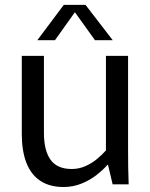

<svg xmlns="http://www.w3.org/2000/svg" viewBox="-20 -746 609 777"><path d="M237.4 10.8Q180.7 10.8 142.9 -14.4Q105.1 -39.6 86.6 -87.7Q68.2 -135.8 68.2 -203.5V-520H157.8V-207.8Q157.8 -137.6 184.4 -99.8Q211.1 -62.1 270.3 -62.1Q300 -62.1 325.9 -73.8Q351.7 -85.4 372.8 -102.8Q393.9 -120.2 408.7 -137.3V-520H498.3V-144.5Q498.3 -102.3 498.8 -67.3Q499.3 -32.3 500.7 0H435.8L417.2 -78.7H414.7Q396.8 -58.1 369.8 -37.1Q342.7 -16.1 309 -2.7Q275.2 10.8 237.4 10.8ZM131.1 -583.4 238.2 -726.4H326L436.1 -583.4H364.3L283.1 -696.5L202.5 -583.4Z"/></svg>

Font: Murecho Thin
Style: Regular
Weight: 100
Designer: Neil Summerour
Foundry: Positype
Version: Version 1.010